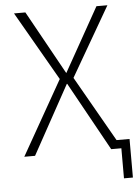

<svg xmlns="http://www.w3.org/2000/svg" viewBox="-58 -749 674 942"><g transform="rotate(-5 279.0 -278.5)"><path d="M514 148V0H480V-42H558V148ZM36 0 245 -369 246 -359 47 -705H103L277 -391L453 -705H507L307 -359V-370L518 0H464L277 -338H275L89 0Z"/></g></svg>

Font: Nunito Sans 7pt Condensed ExtraLight
Style: Regular
Weight: 250
Width: 3
Designer: Vernon Adams
Foundry: Vernon Adams
Version: Version 3.101;gftools[0.9.27]